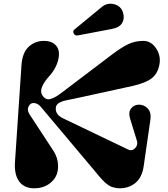

<svg xmlns="http://www.w3.org/2000/svg" viewBox="-20 -994 902 1029"><path d="M580.1 -838.9 397 -804.2Q381.8 -801.3 375.2 -814.5Q368.7 -827.6 378.9 -835.9L524.9 -956.1Q555.2 -981 591.8 -971.4Q628.4 -961.9 639.2 -926.8Q648.9 -895.5 634.8 -871.1Q620.6 -846.7 580.1 -838.9ZM215.8 -774.9Q252.4 -774.9 272.9 -757.3Q293.5 -739.7 295.7 -712.9Q297.9 -686 286.1 -653.8Q274.4 -621.6 250 -592.8L233.9 -574.2Q186.5 -515.6 206.1 -484.9Q215.3 -469.7 226.8 -464.6Q238.3 -459.5 252.9 -464.1Q267.6 -468.8 281.7 -477.3Q295.9 -485.8 316.9 -502L578.1 -700.2Q631.8 -740.7 668.2 -757.8Q704.6 -774.9 748 -774.9Q789.6 -774.9 815.9 -735.8Q842.3 -696.8 835 -650.9Q826.2 -600.1 793.2 -574.5Q760.3 -548.8 689.9 -533.2L377 -464.8Q372.6 -463.9 361.8 -461.9Q351.1 -460 345.7 -458.7Q340.3 -457.5 330.6 -455.3Q320.8 -453.1 315.4 -451.2Q310.1 -449.2 302.7 -445.8Q295.4 -442.4 291.3 -439Q287.1 -435.5 283.9 -430.9Q280.8 -426.3 279.8 -420.9Q272.9 -381.3 317.9 -359.9L666 -192.9Q687 -182.6 703.9 -199.7Q720.7 -216.8 713.9 -238.8L676.8 -359.9Q667 -392.1 681.9 -411.9Q696.8 -431.6 722.2 -433.1Q751 -434.1 771.2 -413.1Q791.5 -392.1 786.1 -353L750 -103Q741.2 -43 706.1 -13.9Q670.9 15.1 622.1 15.1Q609.9 15.1 598.9 12.9Q587.9 10.7 579.3 7.8Q570.8 4.9 561 -2Q551.3 -8.8 544.9 -13.9Q538.6 -19 528.1 -30.5Q517.6 -42 512 -48.6Q506.3 -55.2 493.4 -71Q480.5 -86.9 473.1 -95.2L199.2 -420.9Q185.1 -437.5 168.7 -440.9Q152.3 -444.3 142.6 -435.8Q132.8 -427.2 129.9 -413.1Q127 -398.9 139.2 -379.9L264.2 -189Q298.8 -137.7 289.1 -78.1Q282.2 -39.1 248 -12Q213.9 15.1 163.1 15.1Q109.9 15.1 83 -21.2Q56.2 -57.6 60.1 -123L95.2 -646Q100.1 -712.4 134 -743.7Q168 -774.9 215.8 -774.9Z"/></svg>

Font: Pilowlava
Style: Regular
Weight: 400
Designer: Anton Moglia, Jérémy Landes, Maksym Kobuzan (Cyrillic), Velvetyne Type Foundry
Foundry: Anton Moglia, Jérémy Landes, Velvetyne Type Foundry
Version: Version 1.001;hotconv 1.0.109;makeotfexe 2.5.65596